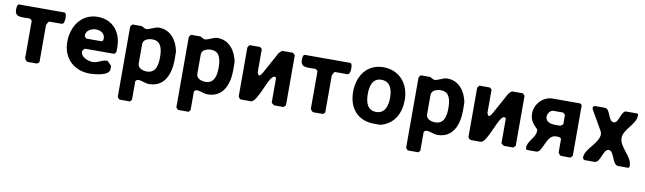

<svg xmlns="http://www.w3.org/2000/svg" viewBox="-41 -1073 6092 1813"><g transform="rotate(10 3005.0 -167.0)"><path d="M153 -407C160 -405 177 -395 177 -387V-33C177 -23 194 0 207 0H293C300 0 317 -13 317 -20V-373C317 -376 335 -410 340 -410H460C485 -410 487 -454 487 -467C487 -475 488 -520 467 -520H33C14 -520 13 -479 13 -470C13 -390 80 -408 153 -407Z M542 -253C542 -96 649 7 802 7C838 7 989 -2 989 -67V-100L949 -140C949 -140 942 -141 940 -141C896 -141 861 -106 812 -106C768 -106 695 -131 695 -187C695 -195 713 -217 722 -217H996C1004 -217 1014 -233 1016 -240V-287C1016 -425 932 -534 786 -534C627 -534 542 -397 542 -253ZM695 -340C695 -390 748 -414 789 -414C830 -414 876 -393 876 -343C876 -331 873 -313 856 -313H716C711 -313 695 -330 695 -340Z M1239 180V7C1239 -5 1256 -14 1265 -14C1300 -14 1332 7 1370 7C1525 7 1570 -133 1570 -263C1570 -275 1569 -329 1569 -340C1549 -442 1486 -534 1372 -534C1330 -534 1291 -500 1252 -500H1249L1209 -520H1122C1117 -520 1102 -499 1102 -493V180L1122 200H1222C1226 200 1238 181 1239 180ZM1333 -414C1419 -414 1430 -329 1430 -260C1430 -189 1418 -106 1329 -106C1294 -106 1242 -121 1242 -167V-353C1242 -401 1297 -414 1333 -414Z M1801 180V7C1801 -5 1818 -14 1827 -14C1862 -14 1894 7 1932 7C2087 7 2132 -133 2132 -263C2132 -275 2131 -329 2131 -340C2111 -442 2048 -534 1934 -534C1892 -534 1853 -500 1814 -500H1811L1771 -520H1684C1679 -520 1664 -499 1664 -493V180L1684 200H1784C1788 200 1800 181 1801 180ZM1895 -414C1981 -414 1992 -329 1992 -260C1992 -189 1980 -106 1891 -106C1856 -106 1804 -121 1804 -167V-353C1804 -401 1859 -414 1895 -414Z M2363 -280V-500C2363 -507 2346 -520 2340 -520H2246C2241 -520 2226 -499 2226 -493V-27C2226 -17 2243 0 2253 0H2346C2412 0 2472 -267 2526 -267C2534 -267 2543 -265 2543 -253V-20C2543 -18 2568 0 2573 0H2660L2680 -20V-500L2660 -520H2560C2549 -520 2529 -496 2526 -493C2510 -462 2430 -318 2413 -287C2408 -278 2394 -253 2380 -253C2374 -253 2363 -278 2363 -280Z M2893 -407C2900 -405 2917 -395 2917 -387V-33C2917 -23 2934 0 2947 0H3033C3040 0 3057 -13 3057 -20V-373C3057 -376 3075 -410 3080 -410H3200C3225 -410 3227 -454 3227 -467C3227 -475 3228 -520 3207 -520H2773C2754 -520 2753 -479 2753 -470C2753 -390 2820 -408 2893 -407Z M3282 -256C3282 -101 3371 7 3529 7H3589C3721 -27 3776 -138 3776 -264C3776 -413 3683 -534 3526 -534C3364 -534 3282 -404 3282 -256ZM3422 -260C3422 -333 3440 -414 3527 -414C3614 -414 3636 -335 3636 -260C3636 -188 3615 -106 3529 -106C3441 -106 3422 -185 3422 -260Z M4004 180V7C4004 -5 4021 -14 4030 -14C4065 -14 4097 7 4135 7C4290 7 4335 -133 4335 -263C4335 -275 4334 -329 4334 -340C4314 -442 4251 -534 4137 -534C4095 -534 4056 -500 4017 -500H4014L3974 -520H3887C3882 -520 3867 -499 3867 -493V180L3887 200H3987C3991 200 4003 181 4004 180ZM4098 -414C4184 -414 4195 -329 4195 -260C4195 -189 4183 -106 4094 -106C4059 -106 4007 -121 4007 -167V-353C4007 -401 4062 -414 4098 -414Z M4566 -280V-500C4566 -507 4549 -520 4543 -520H4449C4444 -520 4429 -499 4429 -493V-27C4429 -17 4446 0 4456 0H4549C4615 0 4675 -267 4729 -267C4737 -267 4746 -265 4746 -253V-20C4746 -18 4771 0 4776 0H4863L4883 -20V-500L4863 -520H4763C4752 -520 4732 -496 4729 -493C4713 -462 4633 -318 4616 -287C4611 -278 4597 -253 4583 -253C4577 -253 4566 -278 4566 -280Z M4982 -23C4982 -15 4983 0 4996 0H5083C5147 0 5147 -174 5243 -174C5253 -174 5293 -176 5293 -153V-27C5293 -26 5300 -17 5303 -13C5307 -8 5316 0 5323 0H5410L5430 -20V-500C5430 -509 5419 -520 5410 -520H5150C5057 -520 4982 -438 4982 -350C4982 -285 5008 -254 5056 -207C5057 -204 5057 -193 5057 -190C5057 -129 4982 -83 4982 -23ZM5122 -343C5122 -370 5146 -407 5176 -407H5270L5290 -387V-300C5290 -293 5269 -282 5263 -280C5258 -280 5232 -279 5226 -279C5182 -279 5122 -286 5122 -343Z M5535 -500C5535 -497 5540 -483 5542 -480C5557 -454 5627 -333 5642 -307C5649 -295 5656 -281 5656 -267C5656 -177 5528 -109 5528 -23C5528 -13 5537 0 5549 0H5642C5700 0 5701 -134 5755 -134C5811 -134 5808 0 5869 0H5962C5975 0 5976 -15 5976 -23C5976 -110 5854 -179 5854 -267C5854 -351 5970 -416 5970 -501C5970 -511 5971 -520 5955 -520H5855C5805 -520 5805 -399 5756 -399C5698 -399 5706 -520 5649 -520H5549C5545 -520 5535 -503 5535 -500Z"/></g></svg>

Font: Asimov Print
Style: C
Weight: 500
Designer: Google
Version: Version 2.000980: 2014